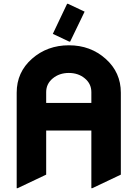

<svg xmlns="http://www.w3.org/2000/svg" viewBox="-20 -987 728 1017"><path d="M340.3 -966.8 428.2 -925.3 351.6 -766.6H346.7L259.8 -807.6L335.4 -966.8ZM73.2 9.8H68.4V-496.1Q68.4 -604.5 149.4 -675.8Q230.5 -747.1 345 -747.1Q459.5 -747.1 539.8 -675.3Q620.1 -603.5 620.1 -496.1V-62L468.8 9.8H463.9V-295.4H224.6V-62ZM463.9 -441.9V-499Q463.9 -543.5 428.7 -572.3Q394.5 -600.6 344.5 -600.6Q294.4 -600.6 259.5 -571.8Q224.6 -543 224.6 -499V-441.9Z"/></svg>

Font: Nova Round
Style: Bold
Weight: 700
Designer: Wojciech Kalinowski "wmk69" (wmk69@o2.pl)
Foundry: Wojciech Kalinowski "wmk69" (wmk69@o2.pl)
Version: Version 3.1.0; 2021-05-23